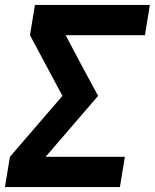

<svg xmlns="http://www.w3.org/2000/svg" viewBox="-20 -755 625 775"><path d="M0 0H464L484 -122H164L376 -368L310 -490L245 -613H565L585 -735H121L101 -613L232 -368L20 -122Z"/></svg>

Font: Iosevka Sparkle Heavy
Style: Italic
Weight: 900
Italic angle: -9°
Designer: Belleve Invis
Foundry: Belleve Invis
Version: Version 4.5.0; ttfautohint (v1.8.3)